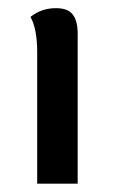

<svg xmlns="http://www.w3.org/2000/svg" viewBox="-20 -441 272 461"><path d="M166.5 0H69.3V-315.4Q69.3 -371.6 53.2 -400.4Q79.1 -421.4 114.7 -421.4Q143.1 -421.4 154.8 -406Q166.5 -390.6 166.5 -359.9Z"/></svg>

Font: Bainsley
Style: Regular
Weight: 400
Designer: Paul James MIller
Foundry: High-Logic / Made with FontCreator
Version: Version 1.411;March 28, 2021;FontCreator 13.0.0.2683 64-bit